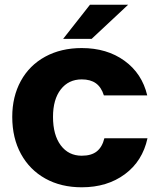

<svg xmlns="http://www.w3.org/2000/svg" viewBox="-20 -783 673 815"><path d="M32 -287Q32 -373 68.5 -439.5Q105 -506 172 -542.5Q239 -579 327 -579Q434 -579 508.5 -525Q583 -471 605 -378H421Q410 -413 387 -429.5Q364 -446 327 -446Q271 -446 238 -403.5Q205 -361 205 -287Q205 -210 238 -166Q271 -122 327 -122Q368 -122 391 -140.5Q414 -159 423 -196H606Q585 -99 510 -43.5Q435 12 327 12Q239 12 172.5 -25Q106 -62 69 -129.5Q32 -197 32 -287ZM369 -618H248L362 -763H524Z"/></svg>

Font: Open Sauce One Black
Style: Regular
Weight: 900
Designer: Alfredo Marco Pradil
Foundry: Creative Sauce Fz LLC
Version: Version 1.477